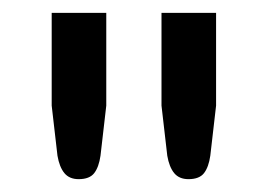

<svg xmlns="http://www.w3.org/2000/svg" viewBox="-20 -738 417 299"><path d="M145.5 -718V-573.5L136.5 -495.5Q134 -478 126.8 -468.5Q119.5 -459 102.5 -459Q88 -459 80.2 -468.5Q72.5 -478 69.5 -495.5L60.5 -573.5V-718ZM316.5 -718V-573.5L307.5 -495.5Q305 -478 297.8 -468.5Q290.5 -459 273.5 -459Q259 -459 251.2 -468.5Q243.5 -478 240.5 -495.5L231.5 -573.5V-718Z"/></svg>

Font: LatoLatin Medium
Style: Regular
Weight: 500
Designer: Lukasz Dziedzic with Adam Twardoch and Botio Nikoltchev
Foundry: tyPoland Lukasz Dziedzic
Version: Version 2.015; 2015-08-06; http://www.latofonts.com/